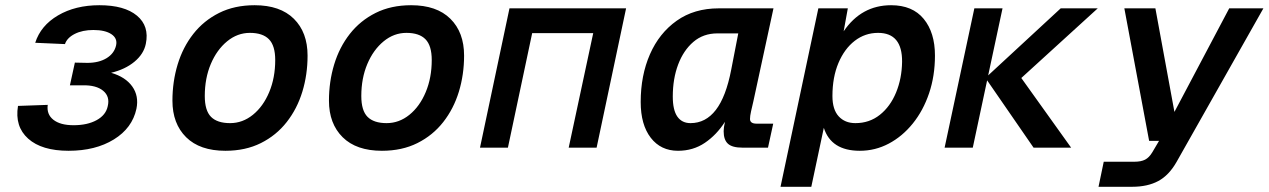

<svg xmlns="http://www.w3.org/2000/svg" viewBox="-20 -566 4863 736"><path d="M243 12Q140 12 88 -34.5Q36 -81 49 -160L163 -164Q158 -128 184.5 -107Q211 -86 262 -86Q315 -86 350.5 -105.5Q386 -125 393 -159Q402 -196 375.5 -218Q349 -240 297 -239H248L267 -326L315 -325Q359 -325 388.5 -343Q418 -361 425 -392Q431 -419 407 -435Q383 -451 338 -451Q296 -451 266.5 -436Q237 -421 229 -397L115 -402Q136 -468 202.5 -507Q269 -546 361 -546Q457 -546 505 -506Q553 -466 539 -398Q531 -359 495.5 -329.5Q460 -300 406 -287Q461 -271 487 -234.5Q513 -198 503 -149Q487 -75 416.5 -31.5Q346 12 243 12Z M844 12Q746 12 693.5 -40Q641 -92 641 -180Q641 -253 661 -319Q681 -385 721 -436Q761 -487 820 -516.5Q879 -546 956 -546Q1054 -546 1106.5 -494Q1159 -442 1159 -353Q1159 -280 1139 -214.5Q1119 -149 1079 -98Q1039 -47 980 -17.5Q921 12 844 12ZM862 -94Q910 -94 949.5 -126Q989 -158 1012 -213Q1035 -268 1035 -336Q1035 -391 1011 -415.5Q987 -440 938 -440Q890 -440 850.5 -407.5Q811 -375 788 -320.5Q765 -266 765 -198Q765 -142 789 -118Q813 -94 862 -94Z M1444 12Q1346 12 1293.5 -40Q1241 -92 1241 -180Q1241 -253 1261 -319Q1281 -385 1321 -436Q1361 -487 1420 -516.5Q1479 -546 1556 -546Q1654 -546 1706.5 -494Q1759 -442 1759 -353Q1759 -280 1739 -214.5Q1719 -149 1679 -98Q1639 -47 1580 -17.5Q1521 12 1444 12ZM1462 -94Q1510 -94 1549.5 -126Q1589 -158 1612 -213Q1635 -268 1635 -336Q1635 -391 1611 -415.5Q1587 -440 1538 -440Q1490 -440 1450.5 -407.5Q1411 -375 1388 -320.5Q1365 -266 1365 -198Q1365 -142 1389 -118Q1413 -94 1462 -94Z M1820 0 1933 -534H2380L2267 0H2160L2254 -439H2020L1927 0Z M2579 12Q2513 12 2474.5 -38Q2436 -88 2436 -175Q2436 -277 2471.5 -358Q2507 -439 2574 -486.5Q2641 -534 2735 -534H2945L2868 -178Q2863 -157 2859 -139Q2855 -121 2855 -110Q2855 -92 2880 -92H2944L2924 0H2826Q2787 0 2770.5 -15Q2754 -30 2754 -63Q2754 -77 2759 -99Q2727 -49 2682 -18.5Q2637 12 2579 12ZM2627 -94Q2685 -94 2724 -144.5Q2763 -195 2783 -299L2810 -438H2730Q2676 -438 2638 -405.5Q2600 -373 2579.5 -318.5Q2559 -264 2559 -196Q2559 -144 2576.5 -119Q2594 -94 2627 -94Z M2972 150 3117 -534H3230L3214 -446Q3282 -546 3396 -546Q3478 -546 3521 -493.5Q3564 -441 3564 -353Q3564 -275 3541.5 -208.5Q3519 -142 3479 -92.5Q3439 -43 3387 -15.5Q3335 12 3276 12Q3166 12 3138 -76L3090 150ZM3259 -94Q3313 -94 3353 -126Q3393 -158 3415 -211.5Q3437 -265 3438 -329Q3439 -440 3346 -440Q3296 -440 3256.5 -409.5Q3217 -379 3194 -324.5Q3171 -270 3171 -198Q3171 -146 3195 -120Q3219 -94 3259 -94Z M3601 0 3715 -534H3823L3768 -277L4046 -534H4188L3895 -267L4086 0H3942L3764 -258L3709 0Z M4191 150 4211 54H4328Q4354 54 4369.5 46Q4385 38 4397 18L4423 -26H4385L4290 -534H4409L4482 -137L4692 -534H4823L4490 55Q4461 106 4420 128Q4379 150 4320 150Z"/></svg>

Font: Geist Mono SemiBold
Style: Italic
Weight: 600
Italic angle: -12°
Monospace: yes
Designer: Basement.studio, Andrés Briganti, Mateo Zaragoza
Foundry: Basement.studio, Vercel, Andrés Briganti, Guido Ferreyra, Mateo Zaragoza
Version: Version 1.500; ttfautohint (v1.8.4.7-5d5b)